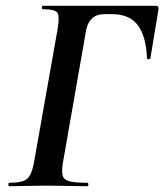

<svg xmlns="http://www.w3.org/2000/svg" viewBox="-20 -645 569 665"><path d="M13 0Q9 0 9 -6Q9 -12 13 -12Q44 -12 60.5 -18Q77 -24 85 -40Q93 -56 98 -84L180 -547Q187 -591 178 -602Q169 -613 129 -613Q125 -613 125 -619Q125 -625 129 -625H520Q531 -625 529 -613L501 -444Q500 -440 494.5 -440Q489 -440 489 -444Q486 -519 457.5 -557.5Q429 -596 368 -596H342Q314 -596 298.5 -581Q283 -566 278 -539L198 -82Q193 -52 197 -37Q201 -22 221 -17Q241 -12 282 -12Q286 -12 286 -6Q286 0 282 0Q251 0 215 -1Q179 -2 132 -2Q99 -2 67.5 -1Q36 0 13 0Z"/></svg>

Font: Cormorant Infant Light
Style: Italic
Weight: 300
Italic angle: -10°
Designer: Christian Thalmann (Catharsis Fonts)
Foundry: Catharsis Fonts
Version: Version 4.001